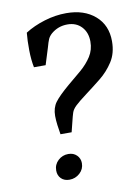

<svg xmlns="http://www.w3.org/2000/svg" viewBox="-75 -670 533 729"><g transform="rotate(-10 192.0 -305.5)"><path d="M130 -169Q127 -186 124.5 -205.5Q122 -225 122 -241Q122 -272 137.5 -293Q153 -314 193 -348Q220 -370 245.5 -392Q271 -414 287 -439Q303 -464 303 -496Q303 -531 282.5 -553Q262 -575 228 -575Q192 -575 165 -552Q155 -543 150.5 -533Q146 -523 140 -501L120 -437H75Q69 -466 68.5 -503.5Q68 -541 71 -571Q104 -592 146.5 -605Q189 -618 231 -618Q300 -618 342 -581.5Q384 -545 384 -483Q384 -437 363 -404.5Q342 -372 312 -348Q282 -324 254 -303Q222 -279 209 -266.5Q196 -254 192 -242Q188 -230 183 -209L173 -169ZM134 7Q114 7 102 -5Q90 -17 90 -36Q90 -59 106.5 -74.5Q123 -90 146 -90Q166 -90 178.5 -77.5Q191 -65 191 -47Q191 -24 174 -8.5Q157 7 134 7Z"/></g></svg>

Font: Rasa
Style: Italic
Weight: 400
Italic angle: -7.10001°
Designer: Anna Giedrys (Yrsa+Rasa design), David Brezina (Yrsa art-direction, Rasa art-direction, design)
Foundry: Rosetta Type Foundry
Version: Version 2.004